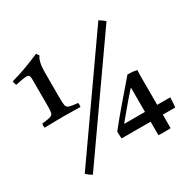

<svg xmlns="http://www.w3.org/2000/svg" viewBox="-157 -856 1021 1021"><g transform="rotate(-30 353.5 -345.0)"><path d="M33 -361Q69 -365 84 -369.5Q99 -374 102 -386.5Q105 -399 105 -426V-586Q105 -606 101.5 -613Q98 -620 84 -620Q66 -620 16 -609Q10 -622 9 -634Q65 -650 103.5 -664.5Q142 -679 189 -699Q197 -691 201 -682Q181 -656 181 -589V-434Q181 -401 184 -387Q187 -373 202.5 -368.5Q218 -364 253 -361Q256 -348 253 -336Q234 -336 212 -337Q190 -338 146 -338Q104 -338 80 -337Q56 -336 33 -336Q30 -348 33 -361ZM601 -662 130 9Q112 -1 95 -17L566 -688Q575 -682 584 -676Q593 -670 601 -662ZM574 2Q566 2 555.5 2Q545 2 537 1V-82H359Q358 -91 357.5 -104Q357 -117 357 -125Q406 -187 455 -243.5Q504 -300 556 -361Q588 -361 613 -355Q612 -332 612 -320Q612 -308 612 -299V-142H692Q692 -126 691 -111Q690 -96 688 -82H612V1Q603 2 593.5 2Q584 2 574 2ZM537 -142V-292Q503 -255 471.5 -217Q440 -179 409 -142Z"/></g></svg>

Font: Tiro Tamil
Style: Regular
Weight: 400
Designer: Tamil: Fernando Mello & Fiona Ross. Latin: John Hudson.
Foundry: Tiro Typeworks Ltd.
Version: Version 1.52